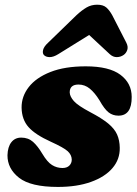

<svg xmlns="http://www.w3.org/2000/svg" viewBox="-20 -760 570 796"><path d="M239 -63.5Q257.5 -63.5 267.5 -73.5Q277.5 -83.5 277.5 -98.5Q277 -118 260.8 -133Q244.5 -148 190.5 -172.5Q126.5 -201.5 98.5 -232.8Q70.5 -264 69.5 -313.5Q69 -360 99.2 -399Q129.5 -438 189 -461.5Q248.5 -485 335.5 -485Q432.5 -485 479.2 -450Q526 -415 526 -358Q526.5 -280.5 471 -280.5Q447.5 -280.5 430 -294.2Q412.5 -308 392.5 -344Q373 -375.5 352.2 -392.5Q331.5 -409.5 305.5 -409.5Q269 -409.5 269 -377Q269.5 -360 286.2 -341Q303 -322 355 -294.5Q402.5 -269.5 428.8 -247.8Q455 -226 465.5 -202.2Q476 -178.5 476.5 -147.5Q477.5 -99.5 446.2 -63Q415 -26.5 357 -5.8Q299 15 220 15Q107.5 15 59 -23Q10.5 -61 11 -116.5Q12 -151 27 -170.2Q42 -189.5 68 -189.5Q97 -189.5 116.8 -172Q136.5 -154.5 155.5 -122.5Q176 -88 195.8 -75.8Q215.5 -63.5 239 -63.5ZM493 -532.5Q480.5 -523.5 464.5 -523.2Q448.5 -523 435 -535.5L349.5 -615L221.5 -535.5Q201.5 -523 185.5 -523.2Q169.5 -523.5 161.5 -532.5Q155.5 -540 158.8 -553.5Q162 -567 180 -583.5L296.5 -696.5Q319 -717.5 338.8 -729Q358.5 -740.5 383 -740.5Q407.5 -740.5 420.8 -729Q434 -717.5 445.5 -696.5L503.5 -583.5Q512 -567 507.8 -553.5Q503.5 -540 493 -532.5Z"/></svg>

Font: Fraunces 9pt S050 Black
Style: Italic
Weight: 900
Italic angle: -16°
Version: Version 1.000; ttfautohint (v1.8.3)